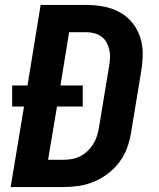

<svg xmlns="http://www.w3.org/2000/svg" viewBox="-20 -755 640 775"><path d="M23 0 77 -325H29V-410H91L144 -735H328Q364 -735 398.5 -728.5Q433 -722 462.5 -706Q492 -690 513 -664.5Q534 -639 545 -607Q556 -575 556 -539.5Q556 -504 550 -468L509 -219Q504 -188 493 -158Q482 -128 462.5 -101.5Q443 -75 416 -54.5Q389 -34 359 -21.5Q329 -9 298 -4.5Q267 0 237 0ZM174 -110H236Q253 -110 270 -113Q287 -116 303 -124Q319 -132 332.5 -144.5Q346 -157 355.5 -172Q365 -187 370.5 -203.5Q376 -220 379 -237L420 -486Q423 -503 424 -520Q425 -537 421.5 -553Q418 -569 410.5 -583Q403 -597 390.5 -606.5Q378 -616 362 -620.5Q346 -625 329 -625H259L224 -410H314V-325H210Z"/></svg>

Font: Iosevka XBd Ex Obl
Style: Regular
Weight: 800
Width: 7
Italic angle: -9°
Monospace: yes
Designer: Belleve Invis
Foundry: Belleve Invis
Version: Version 32.5.0; ttfautohint (v1.8.4)